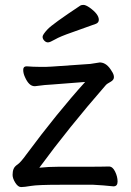

<svg xmlns="http://www.w3.org/2000/svg" viewBox="-20 -739 530 775"><path d="M367.7 -643.1Q318.8 -625 270.8 -608.4Q222.7 -591.8 202.1 -579.8Q181.6 -567.9 173.6 -567.9Q165.5 -567.9 158.7 -575Q151.9 -582 151.9 -590.6Q151.9 -599.1 171.9 -620.6Q191.9 -642.1 304.7 -716.8Q308.6 -719.2 317.1 -719.2Q325.7 -719.2 340.8 -709Q378.9 -682.1 378.9 -659.2Q378.9 -647.9 367.7 -643.1ZM290.5 -65.9Q402.8 -65.9 418.9 -66.9H419.9Q434.6 -66.9 444.6 -46.4Q454.6 -25.9 454.6 -6.3Q454.6 13.2 438 13.2Q397 8.8 356.9 6.8H221.7Q131.8 6.8 104.7 11.5Q77.6 16.1 65.2 16.1Q52.7 16.1 41.7 -1.5Q30.8 -19 30.8 -33Q30.8 -46.9 34.7 -56.9Q38.6 -66.9 50.8 -75Q63 -83 86.9 -116.2Q210 -282.2 323.7 -408.2L190.9 -397.9Q164.6 -397 121.6 -391.1H119.6Q96.7 -391.1 80.6 -428.2Q73.7 -442.9 73.7 -457Q73.7 -471.2 86.9 -471.2H88.9Q114.7 -469.2 135.7 -469.2H168Q179.7 -469.2 189 -470.2L344.7 -481L381.8 -486.8H385.7Q411.6 -484.9 430.7 -452.1Q439.9 -439 439.9 -427.5Q439.9 -416 425.8 -408.4Q411.6 -400.9 406.7 -395Q256.8 -223.1 138.7 -62Q175.8 -65.9 213.9 -65.9Z"/></svg>

Font: LXGW WenKai GB Screen
Style: Regular
Weight: 400
Designer: LXGW / Fontworks Inc.
Foundry: LXGW / Fontworks Inc.
Version: Version 1.321;February 19, 2024;FontCreator 14.0.0.2901 64-b